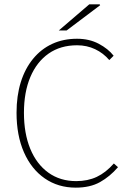

<svg xmlns="http://www.w3.org/2000/svg" viewBox="-20 -850 602 882"><path d="M328 12Q247 12 185.5 -30.5Q124 -73 90 -150.5Q56 -228 56 -332Q56 -410 75.5 -472.5Q95 -535 132 -580Q169 -625 220 -648.5Q271 -672 334 -672Q390 -672 433.5 -649Q477 -626 502 -594L482 -574Q455 -606 417 -624Q379 -642 334 -642Q258 -642 203.5 -604Q149 -566 119.5 -496.5Q90 -427 90 -332Q90 -237 119 -166.5Q148 -96 202 -57Q256 -18 330 -18Q383 -18 424.5 -37.5Q466 -57 503 -99L522 -82Q485 -39 439.5 -13.5Q394 12 328 12ZM250 -710 390 -830H438L440 -826L286 -710Z"/></svg>

Font: Source Sans 3 ExtraLight ExtraLight
Style: Regular
Weight: 250
Version: Version 3.052;hotconv 1.1.0;makeotfexe 2.6.0